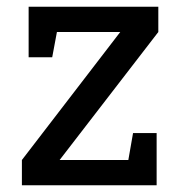

<svg xmlns="http://www.w3.org/2000/svg" viewBox="-20 -550 525 570"><path d="M157 -75H361L375 -155H445V0H45V-75L337 -455H149L135 -380H65V-530H450V-455Z"/></svg>

Font: Bitter
Style: Regular
Weight: 400
Designer: Sol Matas
Foundry: Sol Matas
Version: Version 1.300;PS 001.300;hotconv 1.0.70;makeotf.lib2.5.58329